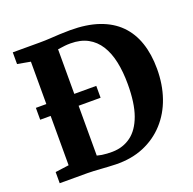

<svg xmlns="http://www.w3.org/2000/svg" viewBox="-132 -884 1030 1026"><g transform="rotate(-20 383.0 -371.0)"><path d="M356 8Q336.5 7.5 315.2 6.2Q294 5 272.5 3.5Q251 2 231.5 1Q212 0 196.5 0H39.5V-63.5L117 -74V-663L43 -676.5V-743H195Q227.5 -743 255.5 -744.8Q283.5 -746.5 311.5 -748Q339.5 -749.5 371 -749.5Q464.5 -749.5 533.5 -725.8Q602.5 -702 647.8 -656.5Q693 -611 715.2 -545.5Q737.5 -480 737.5 -397Q737.5 -308 711.5 -233.2Q685.5 -158.5 635.5 -103.8Q585.5 -49 515.2 -19.5Q445 10 356 8ZM363 -61.5Q423 -62.5 468 -95.5Q513 -128.5 537.8 -197Q562.5 -265.5 562.5 -373.5Q562.5 -443.5 550.5 -500.2Q538.5 -557 512.8 -597.8Q487 -638.5 446.5 -660.5Q406 -682.5 349 -682.5Q331 -682.5 317.2 -681Q303.5 -679.5 293.2 -677.8Q283 -676 276 -675.5V-71Q289 -67.5 303 -65.2Q317 -63 332 -62.2Q347 -61.5 363 -61.5ZM57.5 -354.5V-422H401V-354.5Z"/></g></svg>

Font: Merriweather Light 18pt ExtraBold
Style: Regular
Weight: 800
Version: Version 2.100